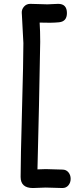

<svg xmlns="http://www.w3.org/2000/svg" viewBox="-20 -762 416 986"><path d="M214.8 201.2Q204.1 201.2 182.1 202.4Q160.2 203.6 148.9 203.6Q85.9 203.6 85.9 146.5Q85.9 57.1 93 -197Q100.1 -451.2 100.1 -540.5L92.3 -688.5L91.8 -695.3Q90.8 -713.9 103.3 -728Q115.7 -742.2 135.3 -742.2Q149.9 -742.2 179.4 -741Q209 -739.7 223.6 -739.7Q232.9 -739.7 251.2 -741Q269.5 -742.2 278.8 -742.2Q323.7 -742.2 323.7 -694.8Q323.7 -651.4 282.7 -647.5Q241.7 -643.6 183.6 -646Q186.5 -602.1 186.5 -546.9L180.2 -219.2L172.4 107.9L214.8 106.4Q229 106.4 257.6 107.7Q286.1 108.9 300.3 108.9Q319.8 108.9 331.3 122.8Q342.8 136.7 342.8 156.2Q342.8 175.8 331.3 189.7Q319.8 203.6 300.3 203.6Q286.1 203.6 257.6 202.4Q229 201.2 214.8 201.2Z"/></svg>

Font: TUNJUNG BIRU
Style: Regular
Weight: 400
Designer: R.S. Wihananto
Foundry: R.S. Wihananto
Version: Version 2.0.1